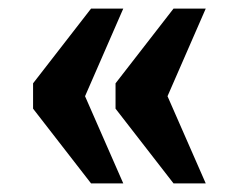

<svg xmlns="http://www.w3.org/2000/svg" viewBox="-20 -494 555 447"><path d="M384 -67 249 -241V-300L384 -474H459L370 -270L459 -67ZM192 -67 57 -241V-300L192 -474H267L178 -270L267 -67Z"/></svg>

Font: Noto Serif Hebrew Condensed Black
Style: Regular
Weight: 900
Width: 3
Designer: Monotype Design Team
Foundry: Monotype Imaging Inc.
Version: Version 2.004; ttfautohint (v1.8.4.7-5d5b)